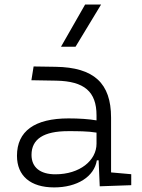

<svg xmlns="http://www.w3.org/2000/svg" viewBox="-20 -815 626 845"><path d="M418.9 4.9 557.6 0V-48.3L468.8 -56.2V-297.4C468.8 -448.7 393.6 -518.6 224.6 -521L127.9 -522.5L118.2 -461.9L228 -460C350.1 -457.5 404.8 -412.6 404.8 -307.1V-285.2C371.1 -291 328.1 -293.9 281.7 -293.9C132.3 -293.9 54.7 -237.8 54.7 -129.4C54.7 -41 114.3 9.8 218.3 9.8C319.3 9.8 394.5 -37.1 406.2 -109.4H414.1ZM404.8 -231.4V-182.6C404.8 -108.9 331.5 -47.9 223.6 -47.9C156.7 -47.9 118.7 -78.6 118.7 -133.3C118.7 -203.1 172.4 -237.8 279.8 -237.8C320.3 -237.8 366.7 -237.8 404.8 -231.4ZM248.5 -609.4H312.5L424.8 -794.9H354.5Z"/></svg>

Font: Cascadia Code PL Light
Style: Regular
Weight: 300
Monospace: yes
Designer: Aaron Bell
Foundry: Saja Typeworks
Version: Version 2404.023